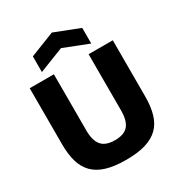

<svg xmlns="http://www.w3.org/2000/svg" viewBox="-227 -1145 1219 1307"><g transform="rotate(-30 382.5 -492.0)"><path d="M383 10Q291 10 228.5 -9Q166 -28 128 -66.5Q90 -105 73 -163Q56 -221 56 -299V-741H246V-299Q246 -220 278 -182Q310 -144 383 -144Q456 -144 487.5 -181.5Q519 -219 519 -299V-741H709V-299Q709 -221 692 -162.5Q675 -104 637 -66Q599 -28 536.5 -9Q474 10 383 10ZM183 -918 376 -994 571 -918V-795L377 -871L183 -795Z"/></g></svg>

Font: Encode Sans Narrow
Style: ExtraBold
Weight: 800
Designer: Pablo Impallari, Andres Torresi
Foundry: Pablo Impallari, Andres Torresi
Version: Version 1.000; ttfautohint (v1.00) -l 8 -r 50 -G 200 -x 14 -